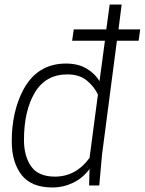

<svg xmlns="http://www.w3.org/2000/svg" viewBox="-20 -820 640 849"><path d="M223 -39Q316 -39 376 -122L413 -402Q398 -435 365 -463Q332 -491 278 -491Q182 -491 134 -410.5Q86 -330 86 -201Q86 -129 118 -84Q150 -39 223 -39ZM212 9Q118 9 75 -47Q32 -103 32 -195Q32 -325 82 -421Q144 -539 272 -539Q325 -539 362.5 -517Q400 -495 420 -461L444 -640H299L306 -690H450L465 -800H518L504 -690H600L593 -640H497L431 -135L419 0H374L376 -73Q347 -33 303.5 -12Q260 9 212 9Z"/></svg>

Font: Tanohe Sans Light
Style: Italic
Weight: 300
Designer: Village Type and Design LLC & Cristiano Sobral
Foundry: Cooper Hewitt Smithsonian Design Museum
Version: Version 1.00;September 29, 2021;FontCreator 13.0.0.2655 64-b